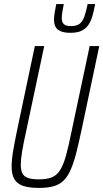

<svg xmlns="http://www.w3.org/2000/svg" viewBox="-20 -914 507 942"><path d="M172 8Q123 8 93.5 -2Q64 -12 50.5 -35Q37 -58 37 -97Q37 -132 45.5 -180Q54 -228 68 -295L151 -688H197L107 -264Q95 -210 88.5 -171Q82 -132 82 -106Q82 -78 90.5 -62.5Q99 -47 118.5 -40.5Q138 -34 171 -34Q210 -34 234.5 -44Q259 -54 275 -79.5Q291 -105 303.5 -149.5Q316 -194 330 -264L420 -688H467L384 -295Q369 -223 356 -171Q343 -119 328 -84Q313 -49 293 -29Q273 -9 243.5 -0.5Q214 8 172 8ZM326 -753Q295 -753 277 -761Q259 -769 252 -783.5Q245 -798 245 -817Q245 -834 248.5 -853.5Q252 -873 256 -894H293Q289 -873 286 -856Q283 -839 283 -825Q283 -806 293 -796Q303 -786 328 -786Q357 -786 371.5 -798Q386 -810 394.5 -834.5Q403 -859 410 -894H447Q441 -863 434 -837.5Q427 -812 414.5 -793Q402 -774 381 -763.5Q360 -753 326 -753Z"/></svg>

Font: Saira Condensed ExtraLight
Style: Italic
Weight: 250
Width: 3
Italic angle: -12°
Designer: Hector Gatti with collaboration of the Omnibus-Type team
Foundry: Omnibus-Type
Version: Version 1.101